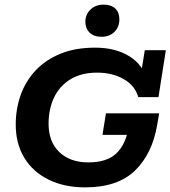

<svg xmlns="http://www.w3.org/2000/svg" viewBox="-20 -800 737 830"><path d="M348 10Q258 10 190 -23.5Q122 -57 85 -118Q48 -179 48 -262Q48 -329 69.5 -389.5Q91 -450 134.5 -496Q178 -542 242 -568Q306 -594 391 -594Q480 -594 540.5 -556Q601 -518 617 -447L587 -467L606 -583H697L665 -380H578Q563 -431 514 -458.5Q465 -486 400 -486Q332 -486 285 -457.5Q238 -429 214 -379Q190 -329 190 -265Q190 -187 236.5 -142.5Q283 -98 362 -98Q441 -98 482 -136Q523 -174 536 -249L579 -217H423L438 -310H668L660 -263Q639 -136 564 -63Q489 10 348 10ZM419 -641Q386 -641 367.5 -659Q349 -677 349 -706Q349 -737 371 -758.5Q393 -780 428 -780Q461 -780 478.5 -763Q496 -746 496 -716Q496 -684 475 -662.5Q454 -641 419 -641Z"/></svg>

Font: Rokkitt SemiBold
Style: Bold Italic
Weight: 700
Italic angle: -9°
Version: Version 3.103